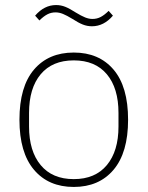

<svg xmlns="http://www.w3.org/2000/svg" viewBox="-20 -728 584 760"><path d="M272 12Q172 12 114.5 -56Q57 -124 57 -254Q57 -385 114.5 -452.5Q172 -520 272 -520Q372 -520 429.5 -452.5Q487 -385 487 -254Q487 -124 429.5 -56Q372 12 272 12ZM272 -19Q357 -19 403 -74.5Q449 -130 449 -227V-281Q449 -379 403 -434Q357 -489 272 -489Q187 -489 141 -434Q95 -379 95 -281V-227Q95 -130 141 -74.5Q187 -19 272 -19ZM344 -624Q325 -624 307.5 -631Q290 -638 267 -653Q244 -667 229 -673Q214 -679 200 -679Q182 -679 167 -671Q152 -663 136 -647L119 -666Q155 -708 202 -708Q221 -708 238.5 -701Q256 -694 279 -679Q302 -665 317 -659Q332 -653 346 -653Q364 -653 379 -661Q394 -669 410 -685L427 -666Q391 -624 344 -624Z"/></svg>

Font: IBM Plex Sans Arabic ExtraLight
Style: Regular
Weight: 200
Designer: Mike Abbink, Paul van der Laan, Pieter van Rosmalen, Wael Morcos, Khajak Apelian
Foundry: Bold Monday
Version: Version 1.1